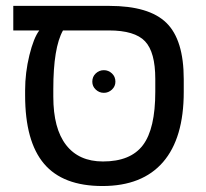

<svg xmlns="http://www.w3.org/2000/svg" viewBox="-20 -619 696 649"><path d="M64.9 -314Q64.9 -373 79.3 -432.1Q93.8 -491.2 112.8 -516.1H24.9V-599.1H349.1Q483.9 -599.1 542.5 -541.7Q601.1 -484.4 601.1 -351.1V-308.1Q601.1 -151.9 531 -71Q460.9 9.8 326.2 9.8Q192.4 9.8 128.7 -65.7Q64.9 -141.1 64.9 -296.9ZM192.9 -516.1Q160.2 -458 160.2 -317.9V-292Q160.2 -184.6 203.4 -128.9Q246.6 -73.2 328.1 -73.2Q421.4 -73.2 463.1 -128.4Q504.9 -183.6 504.9 -309.1V-352.1Q504.9 -442.9 470.2 -479.5Q435.5 -516.1 348.1 -516.1ZM292 -342.8Q292 -359.9 303.7 -370.8Q315.4 -381.8 331.1 -381.8Q346.7 -381.8 358.4 -370.8Q370.1 -359.9 370.1 -342.8Q370.1 -327.1 358.4 -316.2Q346.7 -305.2 331.1 -305.2Q315.4 -305.2 303.7 -316.2Q292 -327.1 292 -342.8Z"/></svg>

Font: Arial
Style: Regular
Weight: 400
Designer: Steve Matteson
Foundry: Ascender Corporation
Version: Version 2.00.3